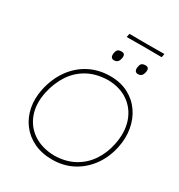

<svg xmlns="http://www.w3.org/2000/svg" viewBox="-239 -1220 1298 1389"><g transform="rotate(30 409.5 -525.0)"><path d="M403 9Q316.5 9 250 -23Q183.5 -55 141.5 -110.8Q99.5 -166.5 85.2 -239Q71 -311.5 88 -393Q110 -495 163.5 -569.5Q217 -644 295 -684.5Q373 -725 469 -725Q554 -725 618.8 -691.5Q683.5 -658 724.2 -599.5Q765 -541 778.2 -466.2Q791.5 -391.5 774 -309Q754 -215 702 -143.2Q650 -71.5 573.5 -31.2Q497 9 403 9ZM403 -24Q498.5 -26 568.5 -65Q638.5 -104 682 -169.5Q725.5 -235 742 -316Q764.5 -422.5 736.8 -506.8Q709 -591 639.8 -640.5Q570.5 -690 469 -692Q371.5 -690 300.5 -651.2Q229.5 -612.5 184.5 -544.5Q139.5 -476.5 120 -387Q98 -282 127.8 -200.8Q157.5 -119.5 228.8 -72.8Q300 -26 403 -24ZM632 -837Q614 -837 607.2 -850.8Q600.5 -864.5 607 -890Q611.5 -908 621.8 -914Q632 -920 649 -920Q683.5 -920 676 -880Q671.5 -857 660.8 -847Q650 -837 632 -837ZM432 -837Q414 -837 407.2 -850.8Q400.5 -864.5 407 -890Q411.5 -908 421.8 -914Q432 -920 449 -920Q483.5 -920 476 -880Q471.5 -857 460.8 -847Q450 -837 432 -837ZM428 -1029 434 -1059Q467 -1058.5 503.8 -1058.5Q540.5 -1058.5 580 -1058Q620 -1058.5 656.5 -1058.5Q693 -1058.5 726 -1059L720 -1029Q687 -1029.5 650.5 -1029.5Q614 -1029.5 574 -1030Q534.5 -1029.5 497.8 -1029.5Q461 -1029.5 428 -1029Z"/></g></svg>

Font: Commissioner Loud Thin
Style: Italic
Weight: 100
Italic angle: -12°
Designer: Kostas Bartsokas
Foundry: Kostas Bartsokas
Version: Version 1.000; ttfautohint (v1.8.3)